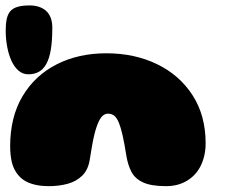

<svg xmlns="http://www.w3.org/2000/svg" viewBox="-28 -658 808 690"><path d="M147.5 11Q100.5 11 69 -4.2Q37.5 -19.5 21.5 -54.5Q17 -64.5 14.2 -76.5Q11.5 -88.5 10 -102.5Q8.5 -116.5 8.5 -132Q8.5 -237.5 53 -312.2Q97.5 -387 175.8 -426.8Q254 -466.5 354 -466.5Q455.5 -466.5 536.2 -427.5Q617 -388.5 664 -315.8Q711 -243 711 -142.5Q711 -127.5 709 -113.8Q707 -100 703.2 -87.5Q699.5 -75 694 -63.5Q677 -28.5 644.5 -8.8Q612 11 569 11Q516 11 486.8 -2.2Q457.5 -15.5 444.5 -40.2Q431.5 -65 426 -99Q422.5 -121 419.2 -139.2Q416 -157.5 412.5 -172Q409 -186.5 405.8 -197.8Q402.5 -209 399 -217.5Q391 -236 381.8 -242.8Q372.5 -249.5 360 -249.5Q350.5 -249.5 342 -242.8Q333.5 -236 325.5 -218.5Q321.5 -209.5 317.5 -197.2Q313.5 -185 309.8 -168.8Q306 -152.5 302.5 -132.2Q299 -112 295 -87Q289.5 -48.5 268 -27.2Q246.5 -6 215.2 2.5Q184 11 147.5 11ZM73.5 -391Q54 -391 38.8 -404Q23.5 -417 13.2 -439.5Q3 -462 -2.2 -490Q-7.5 -518 -7.5 -548Q-7.5 -572 -4 -589Q-0.5 -606 8.5 -617Q17.5 -628 34.5 -633.2Q51.5 -638.5 78.5 -638.5Q97 -638.5 112 -633.5Q127 -628.5 137.8 -618.8Q148.5 -609 154.2 -594Q160 -579 160 -558.5Q160 -512.5 154.8 -480.5Q149.5 -448.5 138.8 -428.8Q128 -409 111.8 -400Q95.5 -391 73.5 -391Z"/></svg>

Font: Gluten Black
Style: Regular
Weight: 900
Designer: Tyler Finck
Foundry: Etcetera Type Company
Version: Version 1.300